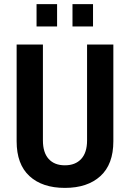

<svg xmlns="http://www.w3.org/2000/svg" viewBox="-20 -903 632 935"><path d="M296 12Q186 12 123.5 -45.5Q61 -103 61 -215V-686H189V-219Q189 -160 217 -129Q245 -98 296 -98Q347 -98 375.5 -129Q404 -160 404 -219V-686H532V-215Q532 -103 469 -45.5Q406 12 296 12ZM333 -774V-883H433V-774ZM158 -774V-883H258V-774Z"/></svg>

Font: Archivo Narrow
Style: Bold
Weight: 700
Designer: Hector Gatti
Foundry: Omnibus-Type
Version: Version 3.002